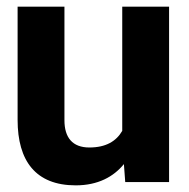

<svg xmlns="http://www.w3.org/2000/svg" viewBox="-20 -548 569 578"><path d="M33 -187C33 -64 87 10 208 10C275 10 322 -16 353 -54L357 0H489V-528H348V-154C330 -123 299 -104 249 -104C198 -104 174 -134 174 -186V-528H33Z"/></svg>

Font: Asimov Pro
Style: Bd
Weight: 700
Designer: Google
Version: Version 2.000980; 2014